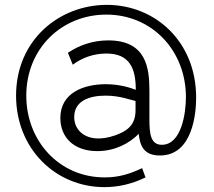

<svg xmlns="http://www.w3.org/2000/svg" viewBox="-20 -623 880 789"><path d="M419 -603C224 -603 46 -459 46 -230C46 -11 209 146 409 146C466 146 523 133 578 106L564 68C515 91 470 106 410 106C223 106 88 -44 88 -230C88 -423 233 -563 417 -563C605 -563 744 -415 744 -224C744 -156 725 -28 645 -28C599 -28 594 -73 594 -132V-251C594 -344 581 -457 425 -457C362 -457 307 -438 259 -406L279 -357C316 -385 364 -403 417 -403C513 -403 538 -342 538 -254C517 -262 472 -277 415 -277C326 -277 228 -243 228 -138C228 -59 283 -2 380 -2C451 -2 511 -33 550 -73C555 -28 568 16 637 16C775 16 786 -165 786 -222C786 -454 616 -603 419 -603ZM476 -76C451 -64 416 -54 384 -54C324 -54 285 -91 285 -142C285 -208 346 -230 414 -230C474 -230 520 -211 537 -208V-171C537 -136 528 -100 476 -76Z"/></svg>

Font: Raleway Med
Style: Regular
Weight: 500
Designer: Matt McInerney, Pablo Impallari, Rodrigo Fuenzalida
Foundry: Matt McInerney, Pablo Impallari, Rodrigo Fuenzalida
Version: Version 3.00 July 28, 2015